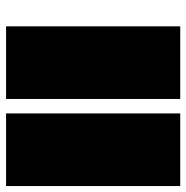

<svg xmlns="http://www.w3.org/2000/svg" viewBox="-10 -1130 640 661"><g transform="rotate(-90 310.5 -800.0)"><path d="M0 -500V-1099.6H250V-500ZM299.8 -500V-1099.6H549.8V-500Z"/></g></svg>

Font: Minecraft five bold
Style: Regular
Weight: 400
Designer: AngelloENF2
Foundry: https://fontstruct.com
Version: Version 1.0